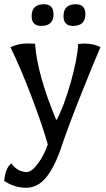

<svg xmlns="http://www.w3.org/2000/svg" viewBox="-37 -674 498 904"><path d="M-17 178Q-13 120 16 95Q46 136 89 136Q112 136 141 97Q170 58 188 6Q162 -86 110.5 -221.5Q59 -357 12 -452Q52 -469 84.5 -469Q117 -469 128 -468Q138 -325 227 -111H231Q264 -174 295.5 -284Q327 -394 331 -467Q349 -469 358 -469Q405 -469 436 -452Q411 -396 347 -235.5Q283 -75 252 18Q221 111 181 160.5Q141 210 86 210Q31 210 -17 178ZM215 -607Q215 -552 157 -552Q112 -552 112 -598Q112 -654 170 -654Q215 -654 215 -607ZM365 -607Q365 -552 307 -552Q262 -552 262 -598Q262 -654 320 -654Q365 -654 365 -607Z"/></svg>

Font: Port Lligat Sans
Style: Regular
Weight: 400
Designer: Dario Muhafara, Eduardo Rodriguez Tunni
Foundry: Tipo
Version: Version 1.002